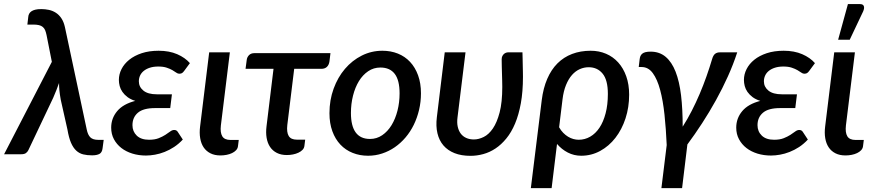

<svg xmlns="http://www.w3.org/2000/svg" viewBox="-42 -772 4367 961"><path d="M217.5 -462.5 191 -596.5Q188 -611 183.8 -621Q179.5 -631 172 -637.2Q164.5 -643.5 153 -646.2Q141.5 -649 125 -649H95L99.5 -687.5Q100 -695.5 103.8 -702.8Q107.5 -710 115 -715.2Q122.5 -720.5 134.5 -723.5Q146.5 -726.5 164.5 -726.5Q184 -726.5 202.8 -722.5Q221.5 -718.5 237.5 -708.2Q253.5 -698 265.2 -680.5Q277 -663 283 -636L392 -124.5Q397.5 -97 410.2 -84.5Q423 -72 450 -72H477L471.5 -30.5Q469 -8.5 455.5 -1.5Q442 5.5 419 5.5Q394.5 5.5 374.8 0.8Q355 -4 339.8 -18Q324.5 -32 313.5 -57.2Q302.5 -82.5 295.5 -124L262 -273Q257 -301 255.2 -320.8Q253.5 -340.5 253.5 -356.5Q242.5 -324.5 224.5 -283L100 -20.5Q96 -12 88 -6Q80 0 64.5 0H-21.5Z M880.5 -418Q873.5 -408 867.8 -405.5Q862 -403 855 -403Q848 -403 840.2 -408.5Q832.5 -414 821 -420.8Q809.5 -427.5 792.5 -433.2Q775.5 -439 750.5 -439Q726.5 -439 708.5 -433.2Q690.5 -427.5 678 -417.5Q665.5 -407.5 659.2 -394Q653 -380.5 653 -365Q653 -337 675.8 -318.5Q698.5 -300 742.5 -300H818.5L810 -231H734Q675.5 -231 648.2 -207.8Q621 -184.5 621 -145.5Q621 -114 642.5 -93.2Q664 -72.5 704 -72.5Q732.5 -72.5 752 -80.2Q771.5 -88 785.5 -97Q799.5 -106 809.8 -113.8Q820 -121.5 830 -121.5Q842 -121.5 848 -111.5L873 -73.5Q852.5 -51.5 829.2 -36.2Q806 -21 781.8 -11.5Q757.5 -2 733.8 2.2Q710 6.5 688.5 6.5Q652.5 6.5 620.8 -3.2Q589 -13 565.5 -31.2Q542 -49.5 528.2 -75.2Q514.5 -101 514.5 -133Q514.5 -180 544.5 -215.8Q574.5 -251.5 635 -267Q611.5 -274.5 596 -286.2Q580.5 -298 570.8 -312Q561 -326 557 -341.5Q553 -357 553 -372Q553 -400 566.2 -426.2Q579.5 -452.5 605 -473Q630.5 -493.5 667.5 -505.8Q704.5 -518 752 -518Q805 -518 844.8 -500.8Q884.5 -483.5 908.5 -456Z M1005 -510H1108.5L1063.5 -144Q1059.5 -108.5 1070.5 -90Q1081.5 -71.5 1112 -71.5H1153L1149 -39.5Q1147.5 -28.5 1139.5 -20Q1131.5 -11.5 1119.5 -5.8Q1107.5 0 1092.2 3Q1077 6 1061.5 6Q1032 6 1011 -4.8Q990 -15.5 977.2 -34.5Q964.5 -53.5 960 -80.2Q955.5 -107 959.5 -138.5Z M1193 -472.5Q1194.5 -485.5 1204.2 -495.8Q1214 -506 1231.5 -506H1612L1607 -464.5Q1604.5 -447 1594.2 -437.2Q1584 -427.5 1566.5 -427.5H1430.5L1396 -146Q1392 -110 1403 -91.5Q1414 -73 1444 -73H1485.5L1481.5 -41Q1480 -30 1472 -21.8Q1464 -13.5 1451.8 -7.8Q1439.5 -2 1424.5 1Q1409.5 4 1394 4Q1364.5 4 1343.5 -6.8Q1322.5 -17.5 1309.8 -36.5Q1297 -55.5 1292.5 -82Q1288 -108.5 1292 -140L1327 -427.5H1187Z M1810 -76.5Q1843.5 -76.5 1871 -95.2Q1898.5 -114 1917.8 -145.5Q1937 -177 1947.5 -218.2Q1958 -259.5 1958 -304.5Q1958 -370.5 1933.8 -402.2Q1909.5 -434 1862 -434Q1828 -434 1800.8 -415.5Q1773.5 -397 1754.5 -366Q1735.5 -335 1725 -293.5Q1714.5 -252 1714.5 -206.5Q1714.5 -76.5 1810 -76.5ZM1800.5 7.5Q1758.5 7.5 1723 -6.8Q1687.5 -21 1661.8 -48.2Q1636 -75.5 1621.5 -115.2Q1607 -155 1607 -205.5Q1607 -271 1627.8 -328Q1648.5 -385 1684.5 -427.2Q1720.5 -469.5 1768.8 -493.8Q1817 -518 1872 -518Q1914 -518 1949.5 -503.8Q1985 -489.5 2010.5 -462.2Q2036 -435 2050.5 -395.2Q2065 -355.5 2065 -305Q2065 -262 2055.5 -222Q2046 -182 2029 -147.2Q2012 -112.5 1987.8 -84Q1963.5 -55.5 1934.2 -35.2Q1905 -15 1871 -3.8Q1837 7.5 1800.5 7.5Z M2288 -510 2248 -185Q2244.5 -158.5 2249 -138Q2253.5 -117.5 2264.2 -103.2Q2275 -89 2291.8 -81.5Q2308.5 -74 2330 -74Q2354 -74 2379.2 -86.5Q2404.5 -99 2425 -129Q2445.5 -159 2458.8 -209.5Q2472 -260 2472 -336.5Q2472 -351 2471.5 -368.5Q2471 -386 2470.5 -404.2Q2470 -422.5 2469.5 -440.8Q2469 -459 2469 -475Q2469 -484.5 2472.2 -491Q2475.5 -497.5 2480.2 -501.8Q2485 -506 2490.5 -508Q2496 -510 2501.5 -510H2573Q2573.5 -496.5 2573.8 -479.5Q2574 -462.5 2574.5 -445.5Q2575 -428.5 2575.2 -413.2Q2575.5 -398 2575.5 -387.5Q2575.5 -313.5 2565 -255.5Q2554.5 -197.5 2536 -153.5Q2517.5 -109.5 2492.2 -78.8Q2467 -48 2438 -28.8Q2409 -9.5 2377 -0.8Q2345 8 2313 8Q2267 8 2233 -5.5Q2199 -19 2177.5 -44Q2156 -69 2147.5 -104.8Q2139 -140.5 2144.5 -185L2184 -510Z M2669.5 -270.5Q2677 -331 2697 -377.2Q2717 -423.5 2748.2 -454.8Q2779.5 -486 2821.5 -502Q2863.5 -518 2914.5 -518Q2956 -518 2991.2 -503Q3026.5 -488 3052.2 -459.5Q3078 -431 3092.5 -390.2Q3107 -349.5 3107 -298Q3107 -235 3088.8 -179.2Q3070.5 -123.5 3038.2 -82Q3006 -40.5 2962 -16.5Q2918 7.5 2867 7.5Q2831 7.5 2800 -8.5Q2769 -24.5 2746 -51.5L2719 169.5H2615ZM2756.5 -135Q2765.5 -119 2777 -107.2Q2788.5 -95.5 2801.2 -87.8Q2814 -80 2827.8 -76.2Q2841.5 -72.5 2854.5 -72.5Q2885.5 -72.5 2912.2 -88Q2939 -103.5 2958.5 -132.8Q2978 -162 2989.2 -204.8Q3000.5 -247.5 3000.5 -302Q3000.5 -371.5 2974.2 -403.5Q2948 -435.5 2904.5 -435.5Q2881.5 -435.5 2860 -426Q2838.5 -416.5 2821 -396.8Q2803.5 -377 2791 -346.5Q2778.5 -316 2773.5 -274.5Z M3268.5 169.5 3295 -46Q3291.5 -126.5 3284 -197.5Q3276.5 -268.5 3262.2 -321.8Q3248 -375 3225.5 -405.8Q3203 -436.5 3169.5 -436.5H3155L3159.5 -474.5Q3160.5 -483.5 3163.2 -490.5Q3166 -497.5 3172 -502.8Q3178 -508 3188.2 -510.8Q3198.5 -513.5 3214.5 -513.5Q3259 -513.5 3289.8 -487.5Q3320.5 -461.5 3339.5 -413Q3358.5 -364.5 3366.8 -295Q3375 -225.5 3375 -138Q3399 -175.5 3420.2 -217Q3441.5 -258.5 3460 -302Q3478.5 -345.5 3494 -389.5Q3509.5 -433.5 3522 -475.5Q3527.5 -495 3537 -502.5Q3546.5 -510 3561 -510H3648Q3628.5 -450 3601.2 -389.5Q3574 -329 3541.2 -270Q3508.5 -211 3472.2 -155.2Q3436 -99.5 3398.5 -49L3372 169.5Z M4009 -418Q4002 -408 3996.2 -405.5Q3990.5 -403 3983.5 -403Q3976.5 -403 3968.8 -408.5Q3961 -414 3949.5 -420.8Q3938 -427.5 3921 -433.2Q3904 -439 3879 -439Q3855 -439 3837 -433.2Q3819 -427.5 3806.5 -417.5Q3794 -407.5 3787.8 -394Q3781.5 -380.5 3781.5 -365Q3781.5 -337 3804.2 -318.5Q3827 -300 3871 -300H3947L3938.5 -231H3862.5Q3804 -231 3776.8 -207.8Q3749.5 -184.5 3749.5 -145.5Q3749.5 -114 3771 -93.2Q3792.5 -72.5 3832.5 -72.5Q3861 -72.5 3880.5 -80.2Q3900 -88 3914 -97Q3928 -106 3938.2 -113.8Q3948.5 -121.5 3958.5 -121.5Q3970.5 -121.5 3976.5 -111.5L4001.5 -73.5Q3981 -51.5 3957.8 -36.2Q3934.5 -21 3910.2 -11.5Q3886 -2 3862.2 2.2Q3838.5 6.5 3817 6.5Q3781 6.5 3749.2 -3.2Q3717.5 -13 3694 -31.2Q3670.5 -49.5 3656.8 -75.2Q3643 -101 3643 -133Q3643 -180 3673 -215.8Q3703 -251.5 3763.5 -267Q3740 -274.5 3724.5 -286.2Q3709 -298 3699.2 -312Q3689.5 -326 3685.5 -341.5Q3681.5 -357 3681.5 -372Q3681.5 -400 3694.8 -426.2Q3708 -452.5 3733.5 -473Q3759 -493.5 3796 -505.8Q3833 -518 3880.5 -518Q3933.5 -518 3973.2 -500.8Q4013 -483.5 4037 -456Z M4084 0ZM4133.5 -510H4237L4192 -144Q4188 -108.5 4199 -90Q4210 -71.5 4240.5 -71.5H4281.5L4277.5 -39.5Q4276 -28.5 4268 -20Q4260 -11.5 4248 -5.8Q4236 0 4220.8 3Q4205.5 6 4190 6Q4160.5 6 4139.5 -4.8Q4118.5 -15.5 4105.8 -34.5Q4093 -53.5 4088.5 -80.2Q4084 -107 4088 -138.5ZM4153 -573 4202 -751.5H4263Q4277.5 -751.5 4281.5 -741.8Q4285.5 -732 4278.5 -715.5L4211 -573Z"/></svg>

Font: Lato Semibold
Style: Italic
Weight: 600
Italic angle: -7°
Designer: Lukasz Dziedzic
Foundry: tyPoland Lukasz Dziedzic
Version: Version 2.006; 2014-01-15